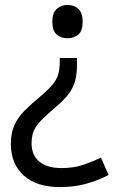

<svg xmlns="http://www.w3.org/2000/svg" viewBox="-20 -566 474 778"><path d="M292 -304Q292 -267 284.5 -239Q277 -211 259 -186.5Q241 -162 208 -134Q170 -102 148 -79.5Q126 -57 117 -36Q108 -15 108 15Q108 63 139.5 89Q171 115 229 115Q279 115 317 102Q355 89 389 73L420 143Q380 164 331.5 178Q283 192 223 192Q128 192 76 145Q24 98 24 17Q24 -28 38.5 -59.5Q53 -91 79.5 -117.5Q106 -144 142 -174Q176 -203 193 -223.5Q210 -244 216 -265Q222 -286 222 -314V-331H292ZM315 -478Q315 -441 297.5 -426Q280 -411 253 -411Q228 -411 210 -426Q192 -441 192 -478Q192 -514 210 -530Q228 -546 253 -546Q280 -546 297.5 -530Q315 -514 315 -478Z"/></svg>

Font: Noto Sans Kaithi
Style: Regular
Weight: 400
Designer: Monotype Design Team
Foundry: Monotype Imaging Inc.
Version: Version 2.005; ttfautohint (v1.8.4.7-5d5b)